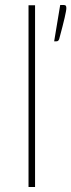

<svg xmlns="http://www.w3.org/2000/svg" viewBox="-20 -744 284 764"><path d="M119.5 -723V0H93.5V-723ZM234.5 -724Q240 -724 242 -721Q244 -718 244 -712Q244 -706.5 242.2 -697.2Q240.5 -688 237.2 -673.2Q234 -658.5 228.5 -637.8Q223 -617 215.5 -588.5Q214 -584.5 211.5 -582Q209 -579.5 203.5 -579.5H195.5L219.5 -724Z"/></svg>

Font: Lato ExtraLight
Style: Regular
Weight: 275
Designer: Lukasz Dziedzic with Adam Twardoch and Botio Nikoltchev
Foundry: tyPoland Lukasz Dziedzic
Version: Version 2.015; 2015-08-06; http://www.latofonts.com/